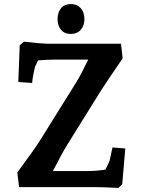

<svg xmlns="http://www.w3.org/2000/svg" viewBox="-20 -920 698 944"><path d="M447 0H74L65 -72Q153 -191 177 -230L356 -517Q376 -549 414 -627H250Q217 -627 167 -623L152 -591Q141 -547 138 -512L70 -517L77 -697L97 -715L130 -712Q166 -707 212 -705H575L583 -633Q502 -515 476 -474L308 -204Q288 -172 240 -79H413Q451 -79 498 -86Q515 -119 519 -130Q530 -179 533 -195L596 -190L581 -14L562 4Q486 0 447 0ZM263 -826Q263 -859 280 -879.5Q297 -900 328 -900Q359 -900 377 -880Q395 -860 395 -826Q395 -794 377 -773.5Q359 -753 328 -753Q297 -753 280 -773.5Q263 -794 263 -826Z"/></svg>

Font: Andada Pro ExtraBold
Style: Regular
Weight: 800
Designer: Carolina Giovagnoli
Foundry: Huerta Tipografica
Version: Version 3.005; ttfautohint (v1.8.4)